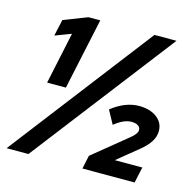

<svg xmlns="http://www.w3.org/2000/svg" viewBox="-103 -805 921 910"><g transform="rotate(15 357.5 -350.0)"><path d="M112 -350 166 -604 87 -574 105 -655 221 -700H279L204 -350ZM7 0 545 -700H653L114 0ZM379 0 393 -66 555 -198Q572 -211 581.5 -223Q591 -235 591 -245Q591 -259 579 -266.5Q567 -274 547 -274Q529 -274 509 -265.5Q489 -257 464 -237L428 -303Q495 -356 563 -356Q616 -356 649.5 -331Q683 -306 683 -265Q683 -238 667.5 -213Q652 -188 620 -162L517 -78H652L635 0Z"/></g></svg>

Font: Red Hat Text VF
Style: Italic
Weight: 300
Italic angle: -12°
Designer: Pentagram, MCKL
Foundry: Pentagram, MCKL
Version: Version 1.023